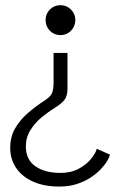

<svg xmlns="http://www.w3.org/2000/svg" viewBox="-20 -692 494 724"><path d="M203.5 11.5Q146.5 11.5 105 -7Q63.5 -25.5 41 -58.5Q18.5 -91.5 18.5 -135Q18.5 -176 37 -208Q55.5 -240 85.2 -265.8Q115 -291.5 149 -313.5Q170 -327 176 -340.8Q182 -354.5 182 -382V-492.5H234.5V-357.5Q234.5 -329 222 -314Q209.5 -299 186 -285Q162.5 -270.5 137.2 -249.8Q112 -229 94.8 -201.5Q77.5 -174 77.5 -140Q77.5 -90 113.5 -65Q149.5 -40 207.5 -40Q248 -40 277 -55.8Q306 -71.5 323.2 -92.8Q340.5 -114 345 -131L394.5 -109Q393 -100.5 384.5 -85.8Q376 -71 360.5 -54.5Q345 -38 322.5 -23Q300 -8 270.2 1.8Q240.5 11.5 203.5 11.5ZM208 -559.5Q184.5 -559.5 168.2 -576Q152 -592.5 152 -616.5Q152 -640 168.2 -656.2Q184.5 -672.5 208 -672.5Q231 -672.5 247.5 -656.2Q264 -640 264 -616.5Q264 -592.5 247.5 -576Q231 -559.5 208 -559.5Z"/></svg>

Font: League Spartan Thin Light
Style: Regular
Weight: 300
Version: Version 2.002